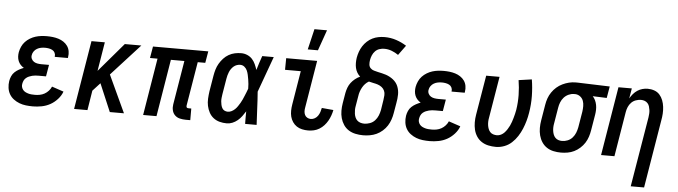

<svg xmlns="http://www.w3.org/2000/svg" viewBox="-54 -994 5109 1446"><g transform="rotate(5 2500.0 -270.5)"><path d="M209 8Q182 8 156 5Q130 2 106.5 -7Q83 -16 63 -31Q43 -46 30.5 -67.5Q18 -89 14.5 -115Q11 -141 15 -167Q18 -185 26 -203.5Q34 -222 48.5 -235.5Q63 -249 80.5 -258.5Q98 -268 116 -275Q102 -283 91 -295Q80 -307 73.5 -322.5Q67 -338 66 -355.5Q65 -373 68 -390Q72 -411 81.5 -432Q91 -453 106.5 -469.5Q122 -486 142 -498Q162 -510 183 -516.5Q204 -523 225.5 -525.5Q247 -528 268 -528Q291 -528 313 -525.5Q335 -523 356 -516.5Q377 -510 395 -498Q413 -486 425 -469Q437 -452 441 -430Q445 -408 441 -385L440 -378H340L341 -381Q343 -396 336.5 -409Q330 -422 317.5 -428.5Q305 -435 290.5 -437.5Q276 -440 262 -440Q247 -440 231.5 -437Q216 -434 202 -426Q188 -418 178.5 -404.5Q169 -391 167 -376Q164 -361 170.5 -347.5Q177 -334 189 -326.5Q201 -319 216 -316.5Q231 -314 246 -314H303L288 -226H231Q219 -226 207 -225Q195 -224 183.5 -221Q172 -218 160 -213Q148 -208 138 -199.5Q128 -191 122.5 -179.5Q117 -168 115 -156Q112 -143 115 -131Q118 -119 125.5 -109.5Q133 -100 143.5 -94.5Q154 -89 166 -85.5Q178 -82 191 -81Q204 -80 217 -80Q235 -80 253.5 -83.5Q272 -87 289 -96.5Q306 -106 319.5 -121Q333 -136 340 -153L429 -123Q418 -92 393.5 -65Q369 -38 339 -21.5Q309 -5 275 1.5Q241 8 209 8Z M790 0 701 -210 645 -149 621 0H520L606 -520H707L671 -301L858 -520H983L766 -282L897 0Z M1399 8H1365Q1341 8 1319 2.5Q1297 -3 1282 -18Q1267 -33 1262 -55Q1257 -77 1261 -100L1316 -432H1214L1143 0H1042L1113 -432H1056L1071 -520H1489L1474 -432H1417L1362 -100Q1362 -96 1362 -92Q1362 -88 1364.5 -85Q1367 -82 1371 -81Q1375 -80 1380 -80H1399Z M1675 8Q1646 8 1620 1Q1594 -6 1573.5 -22Q1553 -38 1540.5 -61.5Q1528 -85 1522.5 -111Q1517 -137 1518.5 -165Q1520 -193 1524 -221L1544 -341Q1548 -365 1555 -388.5Q1562 -412 1574.5 -433.5Q1587 -455 1604.5 -474Q1622 -493 1644 -505.5Q1666 -518 1690 -523Q1714 -528 1738 -528Q1762 -528 1784 -518.5Q1806 -509 1821 -492.5Q1836 -476 1845.5 -455Q1855 -434 1862 -412Q1870 -439 1878.5 -466Q1887 -493 1897 -520H1984Q1959 -453 1935 -385Q1911 -317 1886 -250Q1891 -188 1893.5 -125.5Q1896 -63 1900 0H1813Q1813 -24 1812.5 -47.5Q1812 -71 1813 -95Q1801 -76 1787.5 -57.5Q1774 -39 1756 -24Q1738 -9 1717 -0.5Q1696 8 1675 8ZM1675 -80Q1689 -80 1703 -87Q1717 -94 1728.5 -105Q1740 -116 1748.5 -129Q1757 -142 1765 -155Q1773 -168 1779 -182Q1785 -196 1791 -210Q1797 -224 1802.5 -238Q1808 -252 1813 -266Q1813 -284 1811.5 -301.5Q1810 -319 1807 -336Q1804 -353 1800.5 -370Q1797 -387 1790 -402.5Q1783 -418 1769.5 -429Q1756 -440 1738 -440Q1725 -440 1712 -435.5Q1699 -431 1688.5 -422Q1678 -413 1670 -401.5Q1662 -390 1657 -377.5Q1652 -365 1648.5 -352.5Q1645 -340 1643 -327L1623 -207Q1621 -194 1619.5 -180Q1618 -166 1619 -153Q1620 -140 1623 -127Q1626 -114 1632 -103Q1638 -92 1649.5 -86Q1661 -80 1675 -80Z M2290 8Q2266 8 2243.5 3Q2221 -2 2203 -14Q2185 -26 2172.5 -44.5Q2160 -63 2154.5 -84.5Q2149 -106 2149.5 -130Q2150 -154 2154 -177L2196 -432H2077L2078 -520H2312L2253 -163Q2250 -148 2250.5 -133.5Q2251 -119 2257 -106.5Q2263 -94 2275.5 -87Q2288 -80 2302 -80Q2318 -80 2332.5 -88.5Q2347 -97 2356 -110.5Q2365 -124 2370 -139Q2375 -154 2378 -170L2466 -162Q2462 -141 2454.5 -120Q2447 -99 2436 -79.5Q2425 -60 2409.5 -43Q2394 -26 2374.5 -14Q2355 -2 2333 3Q2311 8 2290 8ZM2234 -600 2271 -756H2366L2311 -600Z M2705 8Q2676 8 2647.5 2Q2619 -4 2596 -18.5Q2573 -33 2557.5 -56Q2542 -79 2534.5 -106Q2527 -133 2527 -162.5Q2527 -192 2532 -221L2545 -298Q2549 -319 2556.5 -339Q2564 -359 2577 -376Q2590 -393 2607.5 -407Q2625 -421 2645 -430Q2631 -442 2621.5 -458.5Q2612 -475 2608 -493Q2604 -511 2604 -531Q2604 -551 2607 -570Q2611 -593 2619 -615.5Q2627 -638 2640 -658.5Q2653 -679 2671.5 -696Q2690 -713 2711.5 -723.5Q2733 -734 2756.5 -738.5Q2780 -743 2803 -743Q2849 -743 2891 -729Q2933 -715 2969 -692L2915 -618Q2892 -634 2865 -644.5Q2838 -655 2808 -655Q2790 -655 2771.5 -649Q2753 -643 2739.5 -629Q2726 -615 2718.5 -597Q2711 -579 2708 -561Q2705 -544 2706.5 -527.5Q2708 -511 2718.5 -500Q2729 -489 2744.5 -484.5Q2760 -480 2775.5 -476.5Q2791 -473 2807 -469.5Q2823 -466 2837.5 -461Q2852 -456 2866 -448.5Q2880 -441 2892 -431.5Q2904 -422 2913.5 -410Q2923 -398 2929 -383.5Q2935 -369 2938 -353.5Q2941 -338 2941 -321.5Q2941 -305 2939 -288.5Q2937 -272 2934 -255L2921 -179Q2917 -154 2908.5 -129Q2900 -104 2886 -82Q2872 -60 2851 -41.5Q2830 -23 2806 -12Q2782 -1 2756 3.5Q2730 8 2705 8ZM2706 -80Q2727 -80 2749 -88Q2771 -96 2786.5 -113Q2802 -130 2810.5 -151Q2819 -172 2823 -193L2835 -270Q2838 -288 2839 -306.5Q2840 -325 2833 -340.5Q2826 -356 2812.5 -366.5Q2799 -377 2782.5 -382.5Q2766 -388 2748.5 -391Q2731 -394 2714 -399Q2698 -390 2686 -377Q2674 -364 2665.5 -348.5Q2657 -333 2651.5 -316.5Q2646 -300 2644 -284L2631 -207Q2628 -192 2628 -177Q2628 -162 2630 -148Q2632 -134 2637.5 -121Q2643 -108 2653 -98.5Q2663 -89 2677 -84.5Q2691 -80 2706 -80Z M3209 8Q3182 8 3156 5Q3130 2 3106.5 -7Q3083 -16 3063 -31Q3043 -46 3030.5 -67.5Q3018 -89 3014.5 -115Q3011 -141 3015 -167Q3018 -185 3026 -203.5Q3034 -222 3048.5 -235.5Q3063 -249 3080.5 -258.5Q3098 -268 3116 -275Q3102 -283 3091 -295Q3080 -307 3073.5 -322.5Q3067 -338 3066 -355.5Q3065 -373 3068 -390Q3072 -411 3081.5 -432Q3091 -453 3106.5 -469.5Q3122 -486 3142 -498Q3162 -510 3183 -516.5Q3204 -523 3225.5 -525.5Q3247 -528 3268 -528Q3291 -528 3313 -525.5Q3335 -523 3356 -516.5Q3377 -510 3395 -498Q3413 -486 3425 -469Q3437 -452 3441 -430Q3445 -408 3441 -385L3440 -378H3340L3341 -381Q3343 -396 3336.5 -409Q3330 -422 3317.5 -428.5Q3305 -435 3290.5 -437.5Q3276 -440 3262 -440Q3247 -440 3231.5 -437Q3216 -434 3202 -426Q3188 -418 3178.5 -404.5Q3169 -391 3167 -376Q3164 -361 3170.5 -347.5Q3177 -334 3189 -326.5Q3201 -319 3216 -316.5Q3231 -314 3246 -314H3303L3288 -226H3231Q3219 -226 3207 -225Q3195 -224 3183.5 -221Q3172 -218 3160 -213Q3148 -208 3138 -199.5Q3128 -191 3122.5 -179.5Q3117 -168 3115 -156Q3112 -143 3115 -131Q3118 -119 3125.5 -109.5Q3133 -100 3143.5 -94.5Q3154 -89 3166 -85.5Q3178 -82 3191 -81Q3204 -80 3217 -80Q3235 -80 3253.5 -83.5Q3272 -87 3289 -96.5Q3306 -106 3319.5 -121Q3333 -136 3340 -153L3429 -123Q3418 -92 3393.5 -65Q3369 -38 3339 -21.5Q3309 -5 3275 1.5Q3241 8 3209 8Z M3709 8Q3680 8 3652 2Q3624 -4 3601 -19Q3578 -34 3563 -57Q3548 -80 3541.5 -107Q3535 -134 3535 -163Q3535 -192 3540 -221L3590 -520H3691L3639 -207Q3636 -192 3635.5 -177.5Q3635 -163 3637 -149Q3639 -135 3644 -122Q3649 -109 3658 -99Q3667 -89 3681 -84.5Q3695 -80 3709 -80Q3725 -80 3740 -87.5Q3755 -95 3766 -107Q3777 -119 3786 -133Q3795 -147 3802 -161.5Q3809 -176 3814 -191Q3819 -206 3823.5 -221.5Q3828 -237 3831.5 -252Q3835 -267 3838 -283Q3847 -340 3846 -396.5Q3845 -453 3836 -508L3935 -522Q3945 -461 3946 -397.5Q3947 -334 3936 -269Q3931 -238 3922.5 -207.5Q3914 -177 3901.5 -147Q3889 -117 3871 -89Q3853 -61 3828 -38Q3803 -15 3771.5 -3.5Q3740 8 3709 8Z M4201 8Q4172 8 4144 2Q4116 -4 4093.5 -19Q4071 -34 4056 -57Q4041 -80 4034 -107Q4027 -134 4027 -163Q4027 -192 4032 -221L4052 -341Q4056 -366 4064.5 -390Q4073 -414 4088 -436Q4103 -458 4123 -475.5Q4143 -493 4167 -504.5Q4191 -516 4215.5 -522Q4240 -528 4265 -528H4281L4524 -520L4509 -432L4403 -436Q4415 -423 4422.5 -407Q4430 -391 4433.5 -373Q4437 -355 4436.5 -336Q4436 -317 4433 -299L4413 -179Q4409 -154 4401 -129.5Q4393 -105 4379 -83Q4365 -61 4344.5 -42.5Q4324 -24 4300.5 -12.5Q4277 -1 4251.5 3.5Q4226 8 4201 8ZM4202 -80Q4223 -80 4244 -88.5Q4265 -97 4280 -114Q4295 -131 4303 -151.5Q4311 -172 4315 -193L4335 -313Q4338 -334 4338 -355Q4338 -376 4331.5 -394.5Q4325 -413 4309.5 -425.5Q4294 -438 4274 -440H4260Q4240 -440 4219.5 -430.5Q4199 -421 4184.5 -404.5Q4170 -388 4162 -367.5Q4154 -347 4151 -327L4131 -207Q4128 -192 4127.5 -177.5Q4127 -163 4129 -149Q4131 -135 4136 -122Q4141 -109 4150.5 -99Q4160 -89 4173.5 -84.5Q4187 -80 4202 -80Z M4747 215 4835 -313Q4837 -327 4838 -341.5Q4839 -356 4837 -370Q4835 -384 4831 -397Q4827 -410 4818 -420Q4809 -430 4796 -435Q4783 -440 4768 -440Q4749 -440 4729 -433Q4709 -426 4694.5 -411Q4680 -396 4672 -377Q4664 -358 4661 -339L4605 0H4504L4590 -520H4691L4678 -443Q4688 -461 4702 -477.5Q4716 -494 4733.5 -505.5Q4751 -517 4771 -522.5Q4791 -528 4810 -528Q4837 -528 4861 -519.5Q4885 -511 4901 -493Q4917 -475 4926 -451.5Q4935 -428 4938 -402.5Q4941 -377 4939.5 -351Q4938 -325 4933 -299L4848 215Z"/></g></svg>

Font: Iosevka Term Curly Semibold
Style: Italic
Weight: 600
Italic angle: -9°
Designer: Belleve Invis
Foundry: Belleve Invis
Version: Version 32.3.0